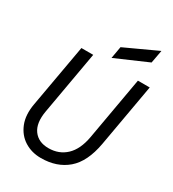

<svg xmlns="http://www.w3.org/2000/svg" viewBox="-221 -1051 1066 1183"><g transform="rotate(30 311.5 -459.5)"><path d="M259 12Q193 12 142 -20Q91 -52 67 -112Q43 -172 58 -255L137 -700H221L142 -252Q126 -162 161.5 -113Q197 -64 269 -64Q343 -64 393 -111Q443 -158 460 -252L539 -700H623L544 -253Q519 -114 445.5 -51Q372 12 259 12ZM328 -740 343 -825 573 -931 556 -839Z"/></g></svg>

Font: DM Mono
Style: Italic
Weight: 400
Italic angle: -10°
Designer: Colophon Foundry
Foundry: Colophon Foundry
Version: Version 1.000; ttfautohint (v1.8.2.53-6de2)